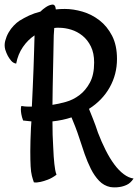

<svg xmlns="http://www.w3.org/2000/svg" viewBox="-51 -706 602 837"><path d="M295.9 -100.6Q286.1 -130.9 276.9 -154.3Q267.6 -177.7 260.7 -194.3Q222.7 -181.6 177.7 -176.8Q177.7 -114.3 180.7 -70.3Q181.6 -43 183.1 -23.9Q184.6 -4.9 186 8.8Q187.5 22.5 189.5 33.7Q191.4 44.9 195.3 55.7Q175.8 70.3 157.7 77.1Q139.6 84 126 86.9Q109.4 90.8 96.7 88.9Q91.8 75.2 87.9 60.1Q84 44.9 82.5 19Q81.1 -6.8 81.1 -46.9Q81.1 -86.9 84 -149.4Q85 -156.2 85 -163.1Q85 -169.9 85.9 -176.8Q77.1 -177.7 67.9 -178.7Q58.6 -179.7 49.8 -180.7Q43.9 -196.3 42 -208.5Q40 -220.7 40 -228.5Q40 -238.3 42 -244.1Q57.6 -241.2 73.2 -241.2H87.9Q89.8 -282.2 91.8 -324.7Q93.8 -367.2 95.2 -407.7Q96.7 -448.2 97.7 -484.9Q98.6 -521.5 99.6 -551.8Q70.3 -532.2 48.8 -501Q27.3 -469.7 19.5 -428.7Q6.8 -430.7 -2 -440.9Q-10.7 -451.2 -16.6 -461.9Q-23.4 -474.6 -28.3 -490.2Q-33.2 -508.8 -28.3 -527.8Q-23.4 -546.9 -13.7 -564Q-3.9 -581.1 8.8 -594.2Q21.5 -607.4 33.2 -615.2Q53.7 -627.9 75.7 -638.2Q97.7 -648.4 125 -655.3Q135.7 -666 148.9 -674.8Q162.1 -683.6 173.8 -685.5Q190.4 -689.5 192.4 -665Q201.2 -666 210.9 -666.5Q220.7 -667 231.4 -667Q268.6 -667 308.6 -655.3Q348.6 -643.6 382.3 -617.7Q416 -591.8 437.5 -550.3Q459 -508.8 459 -449.2Q459 -381.8 427.2 -325.2Q395.5 -268.6 336.9 -231.4Q343.8 -213.9 354.5 -187.5Q365.2 -161.1 376 -127.9Q391.6 -86.9 409.7 -51.3Q427.7 -15.6 447.3 10.7Q466.8 37.1 488.3 53.2Q509.8 69.3 531.2 72.3Q518.6 91.8 502 99.6Q485.4 107.4 468.8 109.4Q450.2 112.3 429.7 109.4Q401.4 103.5 380.9 82Q360.4 60.5 345.2 30.3Q330.1 0 317.9 -34.7Q305.7 -69.3 295.9 -100.6ZM182.6 -516.6Q182.6 -495.1 181.6 -464.8Q180.7 -434.6 180.2 -399.4Q179.7 -364.3 178.7 -325.7Q177.7 -287.1 177.7 -249Q204.1 -252.9 235.8 -261.7Q267.6 -270.5 294.9 -291Q322.3 -311.5 340.8 -345.7Q359.4 -379.9 359.4 -433.6Q359.4 -474.6 345.2 -503.4Q331.1 -532.2 308.6 -550.3Q286.1 -568.4 259.3 -576.7Q232.4 -585 206.1 -585Q201.2 -585 196.3 -585Q191.4 -585 185.5 -584Q182.6 -552.7 182.6 -516.6Z"/></svg>

Font: Rancho
Style: Regular
Weight: 400
Designer: Font Diner, Inc
Foundry: Font Diner, Inc
Version: Version 1.001